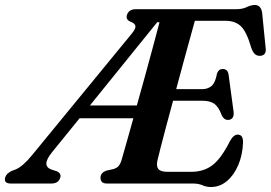

<svg xmlns="http://www.w3.org/2000/svg" viewBox="-71 -737 1088 771"><path d="M704.5 0H359.5Q343.5 0 338 -6.8Q332.5 -13.5 332.5 -24Q333 -43 355 -51.5L384 -58Q396.5 -61.5 404 -69Q411.5 -76.5 417 -94Q422 -111 434.8 -156.2Q447.5 -201.5 464.5 -262H248.5L137 -124.5Q94 -71 136 -56L158 -49Q176 -40 171 -24Q164 0 135 0H-27.5Q-57 0 -50 -25Q-46 -39.5 -24.5 -50.5L-8.5 -56.5Q21 -68.5 59 -115.5L458.5 -602.5Q474.5 -622 472.8 -632.5Q471 -643 455 -649Q433 -657.5 438.5 -676Q445.5 -700 474.5 -700H876Q903 -700 920 -708.5Q937 -717 952 -717Q976.5 -717 981.5 -687L995.5 -547Q1000.5 -516 976 -513Q963.5 -511.5 954.2 -518.5Q945 -525.5 938 -545Q919.5 -609.5 896.5 -631.5Q873.5 -653.5 834.5 -653.5H711.5Q704.5 -629 692.8 -585.8Q681 -542.5 666.2 -489Q651.5 -435.5 636.5 -379H741Q763.5 -379 778.8 -392Q794 -405 800.5 -442.5Q807.5 -460 823 -460Q844 -460 847 -436.5L867 -288.5Q869 -271.5 862.5 -263.5Q856 -255.5 845 -255.5Q828.5 -255 819.5 -274Q807 -308 789.8 -320.2Q772.5 -332.5 740.5 -332.5H624Q609 -277.5 596 -228.5Q583 -179.5 573.8 -143.5Q564.5 -107.5 561 -92Q556 -69.5 565 -58.2Q574 -47 602.5 -47H696Q747.5 -47 782.5 -74Q817.5 -101 852.5 -170.5Q867 -196.5 883.5 -196.5Q905.5 -196.5 905 -165Q903 -114 885.5 -73.5Q868 -33 839.8 -9.5Q811.5 14 776 14Q758 14 742 7Q726 0 704.5 0ZM560.5 -648 290 -313.5H478.5Q494.5 -370.5 511.2 -431Q528 -491.5 543 -547.8Q558 -604 569.5 -647.5Z"/></svg>

Font: Fraunces 72pt S050 SemiBold
Style: Italic
Weight: 600
Italic angle: -16°
Version: Version 1.000; ttfautohint (v1.8.3)